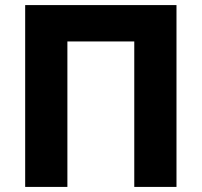

<svg xmlns="http://www.w3.org/2000/svg" viewBox="-20 -735 793 755"><path d="M79 0V-715H674V0H508V-572H245V0Z"/></svg>

Font: Wix Madefor Text ExtraBold
Style: Regular
Weight: 800
Designer: Dalton Maag Ltd
Foundry: Dalton Maag Ltd
Version: Version 3.100